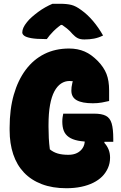

<svg xmlns="http://www.w3.org/2000/svg" viewBox="-20 -977 640 1017"><path d="M315 -375H479Q519 -375 541 -363.5Q563 -352 571.5 -323Q580 -294 580 -242V-226H467Q423 -226 393 -232Q363 -238 344.5 -251Q326 -264 318 -284Q310 -304 310 -333Q310 -345 311.5 -355.5Q313 -366 315 -375ZM346 -720Q369 -720 389.5 -716Q410 -712 428.5 -704Q447 -696 464 -683.5Q481 -671 498 -654Q530 -621 544 -585.5Q558 -550 558 -498Q558 -488 558 -479Q558 -470 558 -460.5Q558 -451 558 -442Q542 -438 520 -434Q498 -430 472 -430Q415 -430 386.5 -446Q358 -462 358 -497Q358 -506 359 -515.5Q360 -525 363.5 -539.5Q367 -554 374 -576L388 -542Q379 -545 369 -546.5Q359 -548 348 -548Q324 -548 303.5 -534.5Q283 -521 268 -493Q253 -465 245 -421Q237 -377 237 -316V-304Q237 -274 238.5 -245.5Q240 -217 244 -186Q262 -171 285.5 -164Q309 -157 342 -157Q369 -157 388 -166.5Q407 -176 418 -193Q429 -210 429 -232Q429 -239 428.5 -246Q428 -253 428 -259Q428 -265 426 -270H533V-220Q547 -205 555 -185.5Q563 -166 563 -142Q563 -112 551.5 -86.5Q540 -61 521 -42Q502 -23 474 -9Q446 5 410 12.5Q374 20 331 20Q258 20 201.5 -1.5Q145 -23 107 -63Q69 -103 50 -160Q31 -217 31 -287V-301Q31 -398 53 -475Q75 -552 116 -607Q157 -662 215 -691Q273 -720 346 -720ZM258 -957Q265 -957 272 -957Q279 -957 285.5 -957Q292 -957 299 -957Q334 -957 358 -951Q382 -945 410 -924Q427 -912 442.5 -897.5Q458 -883 472.5 -866Q487 -849 500.5 -829.5Q514 -810 526 -789Q502 -777 478 -772.5Q454 -768 427 -768Q405 -768 391.5 -775Q378 -782 364 -797Q351 -813 333.5 -827Q316 -841 283 -862L338 -845Q325 -845 307 -845Q289 -845 272 -845L327 -862Q286 -835 263 -811.5Q240 -788 228 -770H222Q172 -770 145 -775Q118 -780 108 -788Q98 -796 98 -805Q98 -817 104 -830.5Q110 -844 123 -860Q134 -874 149.5 -887.5Q165 -901 182.5 -914Q200 -927 219.5 -938Q239 -949 258 -957Z"/></svg>

Font: Recursive Monospace Casual Black
Style: Regular
Weight: 900
Version: Version 1.047